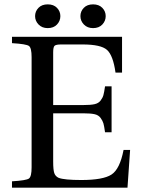

<svg xmlns="http://www.w3.org/2000/svg" viewBox="-20 -861 646 881"><path d="M199 -732Q173 -732 157 -748.5Q141 -765 141 -787Q141 -809 156.5 -825Q172 -841 199 -841Q226 -841 241.5 -825Q257 -809 257 -787Q257 -765 241.5 -748.5Q226 -732 199 -732ZM407 -732Q381 -732 365 -748.5Q349 -765 349 -787Q349 -809 364.5 -825Q380 -841 407 -841Q434 -841 449.5 -825Q465 -809 465 -787Q465 -765 449.5 -748.5Q434 -732 407 -732ZM35 0V-29Q101 -33 113 -42Q125 -51 125 -93V-599Q125 -641 113 -650Q101 -659 35 -663V-692H540V-528H510Q499 -607 471 -632Q443 -657 359 -657H261Q237 -657 230.5 -651Q224 -645 224 -621V-379H364Q396 -379 414 -383Q432 -387 441.5 -399.5Q451 -412 454.5 -424.5Q458 -437 462 -465H492V-254H462Q458 -283 454.5 -295Q451 -307 441.5 -320Q432 -333 414 -337Q396 -341 364 -341H224V-120Q224 -82 229 -67Q234 -52 249 -45Q275 -35 353 -35Q453 -35 491.5 -60Q530 -85 547 -173H577L565 0Z"/></svg>

Font: Linguistics Pro
Style: Regular
Weight: 400
Designer: Stefan Peev, Context Ltd
Foundry: Stefan Peev, Context Ltd
Version: Version 001.000